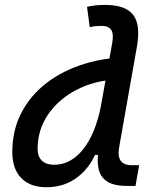

<svg xmlns="http://www.w3.org/2000/svg" viewBox="-20 -763 626 793"><path d="M171.9 10.3Q104.5 10.3 67.6 -27.8Q30.8 -65.9 30.8 -135.3Q30.8 -224.6 68.1 -296.9Q105.5 -369.1 172.9 -420.7Q240.2 -472.2 330.6 -499.8Q420.9 -527.3 526.9 -527.3H535.6L461.9 -434.6Q370.6 -430.7 296.4 -392.1Q222.2 -353.5 178.7 -290.3Q135.3 -227.1 135.3 -147.5Q135.3 -116.2 153.1 -99.4Q170.9 -82.5 203.6 -82.5Q272 -82.5 323 -146Q374 -209.5 397 -325.7L391.1 -123H334.5L383.3 -150.9Q358.9 -78.1 303.5 -33.9Q248 10.3 171.9 10.3ZM502.4 4.9Q466.8 4.9 442.1 -3.9Q417.5 -12.7 403.3 -30.5Q389.2 -48.3 385.3 -75.9Q381.3 -103.5 386.7 -141.1L392.6 -302.2L443.4 -584.5Q450.2 -622.1 439.5 -639.2Q428.7 -656.2 398.9 -656.2Q386.7 -656.2 374.8 -655Q362.8 -653.8 350.6 -650.9L339.4 -734.9Q357.9 -739.3 376.5 -741Q395 -742.7 413.6 -742.7Q498.5 -742.7 530 -701.7Q561.5 -660.6 545.4 -569.8L472.2 -155.3Q467.8 -130.4 471.9 -113.8Q476.1 -97.2 489.3 -88.9Q502.4 -80.6 524.9 -80.6H554.7L539.6 4.9Z"/></svg>

Font: Cascadia Mono NF
Style: Italic
Weight: 400
Italic angle: -10°
Monospace: yes
Designer: Aaron Bell
Foundry: Saja Typeworks
Version: Version 2404.023